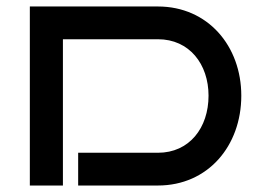

<svg xmlns="http://www.w3.org/2000/svg" viewBox="-20 -572 803 592"><path d="M724 -277C724 -430 621 -552 467 -552H72V0H174V-451H467C564 -451 623 -374 623 -277C623 -178 564 -101 467 -101H221V0H467C621 0 724 -122 724 -277Z"/></svg>

Font: Bruno Ace SC
Style: Regular
Weight: 400
Designer: Astigmatic (AOETI)
Foundry: Astigmatic (AOETI)
Version: Version 1.000